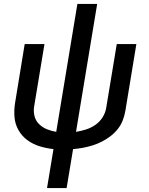

<svg xmlns="http://www.w3.org/2000/svg" viewBox="-20 -755 760 980"><path d="M220 205H320L353 6Q378 4 402.5 -0.5Q427 -5 451.5 -12.5Q476 -20 499.5 -32Q523 -44 544 -60Q565 -76 581.5 -97Q598 -118 607 -142Q616 -166 620 -190L676 -530H576L522 -204Q518 -179 503.5 -156Q489 -133 466.5 -117.5Q444 -102 418.5 -94Q393 -86 368 -82L476 -735H375L267 -82Q242 -86 219 -95.5Q196 -105 178.5 -122.5Q161 -140 155.5 -165Q150 -190 155 -216L207 -530H106L57 -230Q51 -193 54 -157Q57 -121 74.5 -90.5Q92 -60 120 -39.5Q148 -19 182 -8.5Q216 2 253 6Z"/></svg>

Font: Iosevka Sparkle Medium Oblique
Style: Regular
Weight: 500
Italic angle: -9°
Designer: Belleve Invis
Foundry: Belleve Invis
Version: Version 4.5.0; ttfautohint (v1.8.3)